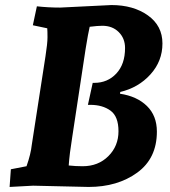

<svg xmlns="http://www.w3.org/2000/svg" viewBox="-20 -735 671 760"><path d="M218 -705 421 -715Q508 -715 565.5 -674Q623 -633 623 -563Q623 -493 575.5 -440.5Q528 -388 456 -371L455 -364Q522 -354 561.5 -315.5Q601 -277 601 -214Q601 -108 523 -51.5Q445 5 331 5L111 0L18 5L23 -65L85 -77Q102 -125 106 -163L160 -512Q168 -563 168 -587.5Q168 -612 167 -623L110 -635L126 -710Q171 -705 218 -705ZM307 -77Q369 -77 409 -117Q449 -157 449 -215.5Q449 -274 417.5 -297Q386 -320 337 -320H328L347 -407H353Q406 -407 440.5 -444Q475 -481 475 -545Q475 -583 450 -608Q425 -633 385 -633Q367 -633 335 -629Q329 -604 319 -542L266 -193Q255 -125 252 -80Q279 -77 307 -77Z"/></svg>

Font: Andada SC
Style: Bold Italic
Weight: 700
Italic angle: -8.29999°
Designer: Carolina Giovagnoli
Foundry: Carolina Giovagnoli
Version: Version 1.003